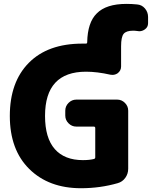

<svg xmlns="http://www.w3.org/2000/svg" viewBox="-20 -992 792 1001"><path d="M427.7 -764.6Q434.6 -764.6 434.6 -771.5Q436.5 -875 484.4 -921.9Q533.2 -971.7 639.6 -971.7Q667 -971.7 695.3 -968.8Q719.7 -966.8 735.8 -947.8Q752 -928.7 752 -903.3V-871.1Q752 -850.6 735.4 -838.9Q721.7 -829.1 706.1 -829.1Q701.2 -829.1 697.3 -830.1Q684.6 -832 673.8 -832Q637.7 -832 624.5 -815.4Q611.3 -798.8 611.3 -751V-645.5Q611.3 -624 593.8 -610.4Q581.1 -601.6 566.4 -601.6Q561.5 -601.6 555.7 -602.5Q486.3 -618.2 428.7 -618.2Q214.8 -618.2 214.8 -387.7Q214.8 -272.5 265.6 -214.8Q316.4 -157.2 412.1 -157.2Q446.3 -157.2 469.7 -163.1Q476.6 -165 476.6 -171.9V-324.2Q476.6 -332 468.8 -332H377.9Q354.5 -332 337.4 -349.1Q320.3 -366.2 320.3 -389.6V-415Q320.3 -438.5 337.4 -455.6Q354.5 -472.7 377.9 -472.7H590.8Q614.3 -472.7 631.3 -455.6Q648.4 -438.5 648.4 -415V-112.3Q648.4 -85.9 633.3 -64.9Q618.2 -43.9 593.8 -37.1Q502 -10.7 402.3 -10.7Q234.4 -10.7 132.8 -110.8Q31.2 -210.9 31.2 -387.7Q31.2 -564.5 130.4 -664.6Q229.5 -764.6 409.2 -764.6Z"/></svg>

Font: Gen Jyuu Gothic Heavy
Style: Bold
Weight: 900
Designer: [Source Han Sans]
Ryoko NISHIZUKA  (kana & ideographs); Paul D. Hunt (Latin, Greek & Cyrillic); Wenlong ZHANG  (bopomofo
Version: Version 1.002.20150607